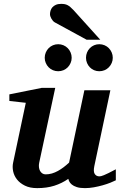

<svg xmlns="http://www.w3.org/2000/svg" viewBox="-20 -949 614 981"><path d="M571.8 -27.8Q561.5 -22.5 543.7 -15.4Q525.9 -8.3 504.2 -2.2Q482.4 3.9 459 8.1Q435.5 12.2 414.1 12.2Q388.2 12.2 372.1 6.8Q356 1.5 346.9 -6.1Q337.9 -13.7 334 -21.7Q330.1 -29.8 329.1 -35.2Q295.9 -12.2 257.3 0Q218.8 12.2 169.9 12.2Q132.8 12.2 107.2 -0.5Q81.5 -13.2 66.7 -32.2Q51.8 -51.3 47.1 -74Q42.5 -96.7 46.9 -117.2L111.8 -423.8L27.8 -433.1V-466.8L192.9 -500H262.2L180.2 -117.2Q177.7 -105.5 179 -94.7Q180.2 -84 184.6 -75.9Q189 -67.9 196.3 -63Q203.6 -58.1 212.9 -58.1Q229.5 -58.1 245.4 -62.7Q261.2 -67.4 276.1 -75.7Q291 -84 305.2 -94.7Q319.3 -105.5 333 -118.2L411.1 -487.8H543.9L461.9 -100.1Q456.1 -72.3 464.1 -60.1Q472.2 -47.9 487.8 -47.9Q491.7 -47.9 496.8 -49.1Q502 -50.3 511 -54Q520 -57.6 534.4 -64.7Q548.8 -71.8 571.8 -84ZM346.2 -653.8Q346.2 -639.6 340.8 -627.2Q335.4 -614.7 326.2 -605.2Q316.9 -595.7 304.2 -590.3Q291.5 -585 277.3 -585Q263.2 -585 250.5 -590.3Q237.8 -595.7 228.5 -605.2Q219.2 -614.7 213.9 -627.2Q208.5 -639.6 208.5 -653.8Q208.5 -668 213.9 -680.7Q219.2 -693.4 228.5 -702.9Q237.8 -712.4 250.5 -717.8Q263.2 -723.1 277.3 -723.1Q291.5 -723.1 304.2 -717.8Q316.9 -712.4 326.2 -702.9Q335.4 -693.4 340.8 -680.7Q346.2 -668 346.2 -653.8ZM556.2 -653.8Q556.2 -639.6 550.8 -627.2Q545.4 -614.7 536.1 -605.2Q526.9 -595.7 514.2 -590.3Q501.5 -585 487.3 -585Q473.1 -585 460.7 -590.3Q448.2 -595.7 439 -605.2Q429.7 -614.7 424.6 -627.2Q419.4 -639.6 419.4 -653.8Q419.4 -668 424.6 -680.7Q429.7 -693.4 439 -702.9Q448.2 -712.4 460.7 -717.8Q473.1 -723.1 487.3 -723.1Q501.5 -723.1 514.2 -717.8Q526.9 -712.4 536.1 -702.9Q545.4 -693.4 550.8 -680.7Q556.2 -668 556.2 -653.8ZM422.4 -746.1 260.3 -834.5Q254.9 -837.4 250.5 -842.5Q246.1 -847.7 242.7 -853.5Q239.3 -859.4 237.3 -865.5Q235.4 -871.6 235.4 -876.5Q235.4 -885.3 238.3 -894.8Q241.2 -904.3 247.8 -911.9Q254.4 -919.4 265.4 -924.3Q276.4 -929.2 292.5 -929.2Q302.7 -929.2 310.5 -927.7Q318.4 -926.3 325.4 -922.6Q332.5 -918.9 339.6 -912.8Q346.7 -906.7 355.5 -897.5L492.2 -746.1Z"/></svg>

Font: Charis SIL
Style: Bold Italic
Weight: 700
Italic angle: -11°
Foundry: SIL International
Version: Version 4.112